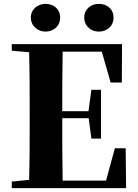

<svg xmlns="http://www.w3.org/2000/svg" viewBox="-20 -976 714 996"><path d="M493 -812C534 -812 569 -840 569 -885C569 -930 534 -956 493 -956C453 -956 417 -930 417 -885C417 -840 453 -812 493 -812ZM216 -812C257 -812 292 -840 292 -885C292 -930 257 -956 216 -956C178 -956 140 -930 140 -885C140 -840 178 -812 216 -812ZM632 -207H576L530 -39H305C303 -143 303 -249 303 -360V-363H440L454 -257H504V-510H454L439 -399H303C303 -505 303 -608 305 -708H508L554 -548H612L613 -747H41V-713L131 -705C134 -602 134 -499 134 -395V-351C134 -247 134 -144 131 -43L41 -34V0H634Z"/></svg>

Font: Noto Serif KR Black
Style: Regular
Weight: 900
Version: Version 1.001;PS 1.001;hotconv 16.6.54;makeotf.lib2.5.65590